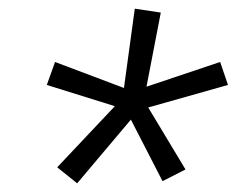

<svg xmlns="http://www.w3.org/2000/svg" viewBox="-20 -795 546 443"><path d="M158 -372 112 -409 245 -550 88 -599 107 -652 266 -592 291 -775 351 -766 318 -595 488 -652 506 -599 322 -547 408 -404 355 -377 282 -519Z"/></svg>

Font: Iosevka Slab Light Oblique
Style: Regular
Weight: 300
Italic angle: -9°
Monospace: yes
Designer: Belleve Invis
Foundry: Belleve Invis
Version: Version 11.1.1; ttfautohint (v1.8.3)